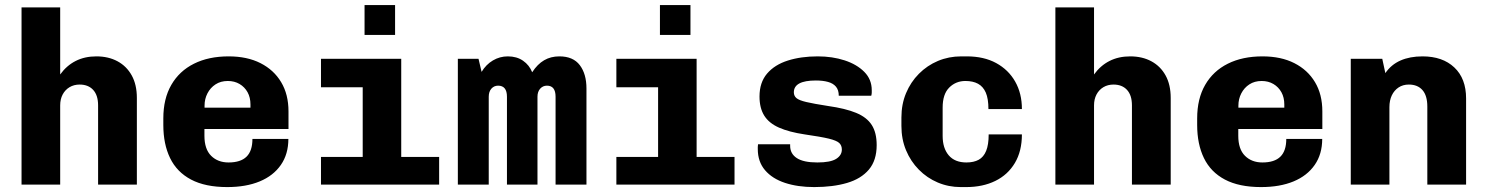

<svg xmlns="http://www.w3.org/2000/svg" viewBox="-20 -750 6040 780"><path d="M67.5 0V-720H224.5V-447.5Q250.5 -483.5 287.2 -502.2Q324 -521 371.5 -521Q420.5 -521 457.5 -501Q494.5 -481 515.2 -443.5Q536 -406 536 -352V0H378.5V-322Q378.5 -363 358.5 -384.8Q338.5 -406.5 303.5 -406.5Q280.5 -406.5 262.5 -395.8Q244.5 -385 234.5 -366Q224.5 -347 224.5 -322V0Z M903 10Q814 10 756.2 -20.5Q698.5 -51 671 -107.8Q643.5 -164.5 643.5 -242V-269Q643.5 -349 676 -405.2Q708.5 -461.5 768 -491.2Q827.5 -521 909 -521Q984 -521 1038.2 -493.5Q1092.5 -466 1122.2 -416.2Q1152 -366.5 1152 -297.5V-226H810.5V-198.5Q810.5 -144 837.8 -117Q865 -90 908.5 -90Q957.5 -90 981.5 -113.5Q1005.5 -137 1005.5 -185.5H1151.5Q1151.5 -124 1121 -80Q1090.5 -36 1035 -13Q979.5 10 903 10ZM811 -312.5H997.5V-325.5Q997.5 -354 985.8 -375.2Q974 -396.5 953.2 -408.8Q932.5 -421 905.5 -421Q876.5 -421 855.5 -407.2Q834.5 -393.5 822.8 -370.8Q811 -348 811 -321Z M1453.5 0V-395.5H1284V-511H1610V0ZM1284 0V-112.5H1764V0ZM1461 -608V-729.5H1585V-608Z M1840 0V-511H1924L1936.5 -458Q1954.5 -488 1982.5 -504.5Q2010.5 -521 2043 -521Q2079.5 -521 2105 -503.2Q2130.5 -485.5 2142 -456.5Q2163.5 -489.5 2190.5 -505.2Q2217.5 -521 2252.5 -521Q2308.5 -521 2335.5 -485.2Q2362.5 -449.5 2362.5 -390.5V0H2237V-357Q2237 -402 2202 -402Q2185.5 -402 2174.5 -389.8Q2163.5 -377.5 2163.5 -357V0H2039.5V-357Q2039.5 -402 2003.5 -402Q1987 -402 1976.2 -389.8Q1965.5 -377.5 1965.5 -357V0Z M2653.5 0V-395.5H2484V-511H2810V0ZM2484 0V-112.5H2964V0ZM2661 -608V-729.5H2785V-608Z M3287.5 10Q3221 10 3169.2 -7Q3117.5 -24 3088 -58.5Q3058.5 -93 3058.5 -144.5Q3058.5 -148.5 3058.5 -153Q3058.5 -157.5 3059.5 -164H3190V-157.5Q3190 -125.5 3217 -107.8Q3244 -90 3300.5 -90Q3353.5 -90 3376.8 -104.5Q3400 -119 3400 -142.5Q3400 -159 3389.5 -169Q3379 -179 3347 -186.8Q3315 -194.5 3249 -204Q3185.5 -213.5 3144.8 -231.5Q3104 -249.5 3084.8 -280.2Q3065.5 -311 3065.5 -358Q3065.5 -415 3096.2 -451Q3127 -487 3180.5 -504Q3234 -521 3302 -521Q3361.5 -521 3411.2 -504.8Q3461 -488.5 3491.2 -458Q3521.5 -427.5 3521.5 -383.5Q3521.5 -379.5 3521.5 -374Q3521.5 -368.5 3519.5 -361H3387.5Q3387.5 -384.5 3376 -398Q3364.5 -411.5 3343.8 -417.2Q3323 -423 3294.5 -423Q3205 -423 3205 -375Q3205 -360.5 3215.5 -351.5Q3226 -342.5 3255.8 -335.5Q3285.5 -328.5 3343.5 -319.5Q3414.5 -309.5 3458 -291.5Q3501.5 -273.5 3521.5 -242.2Q3541.5 -211 3541.5 -160.5Q3541.5 -98.5 3509.8 -61Q3478 -23.5 3421 -6.8Q3364 10 3287.5 10Z M3883 10Q3833.5 10 3789.8 -8.5Q3746 -27 3712.8 -60.8Q3679.5 -94.5 3660.8 -139.5Q3642 -184.5 3642 -238.5V-272.5Q3642 -326.5 3660.8 -371.5Q3679.5 -416.5 3713 -450.2Q3746.5 -484 3790.5 -502.5Q3834.5 -521 3885 -521H3907.5Q3977 -521 4027 -493.8Q4077 -466.5 4104.2 -418.5Q4131.5 -370.5 4131.5 -307H3995.5Q3995.5 -349 3984.8 -373.8Q3974 -398.5 3953.2 -409.8Q3932.5 -421 3902 -421Q3863 -421 3836.2 -394.2Q3809.5 -367.5 3809.5 -313V-198Q3809.5 -148 3834.2 -119Q3859 -90 3906 -90Q3936 -90 3956 -101Q3976 -112 3986.2 -137Q3996.5 -162 3996.5 -204H4131.5Q4131.5 -136 4103 -88Q4074.5 -40 4023.5 -15Q3972.5 10 3905 10Z M4267.5 0V-720H4424.5V-447.5Q4450.5 -483.5 4487.2 -502.2Q4524 -521 4571.5 -521Q4620.5 -521 4657.5 -501Q4694.5 -481 4715.2 -443.5Q4736 -406 4736 -352V0H4578.5V-322Q4578.5 -363 4558.5 -384.8Q4538.5 -406.5 4503.5 -406.5Q4480.5 -406.5 4462.5 -395.8Q4444.5 -385 4434.5 -366Q4424.5 -347 4424.5 -322V0Z M5103 10Q5014 10 4956.2 -20.5Q4898.5 -51 4871 -107.8Q4843.5 -164.5 4843.5 -242V-269Q4843.5 -349 4876 -405.2Q4908.5 -461.5 4968 -491.2Q5027.5 -521 5109 -521Q5184 -521 5238.2 -493.5Q5292.5 -466 5322.2 -416.2Q5352 -366.5 5352 -297.5V-226H5010.5V-198.5Q5010.5 -144 5037.8 -117Q5065 -90 5108.5 -90Q5157.5 -90 5181.5 -113.5Q5205.5 -137 5205.5 -185.5H5351.5Q5351.5 -124 5321 -80Q5290.5 -36 5235 -13Q5179.5 10 5103 10ZM5011 -312.5H5197.5V-325.5Q5197.5 -354 5185.8 -375.2Q5174 -396.5 5153.2 -408.8Q5132.5 -421 5105.5 -421Q5076.5 -421 5055.5 -407.2Q5034.5 -393.5 5022.8 -370.8Q5011 -348 5011 -321Z M5467.5 0V-511H5595.5L5608 -453Q5631.5 -487.5 5669.5 -504.2Q5707.5 -521 5759 -521Q5840.5 -521 5888.2 -476Q5936 -431 5936 -350V0H5778.5V-317Q5778.5 -361.5 5758.8 -384Q5739 -406.5 5703.5 -406.5Q5679.5 -406.5 5661.8 -394.8Q5644 -383 5634.2 -362.5Q5624.5 -342 5624.5 -314.5V0Z"/></svg>

Font: Chivo Mono Medium
Style: Regular
Weight: 500
Monospace: yes
Designer: Hector Gatti
Foundry: Omnibus-Type
Version: Version 1.008